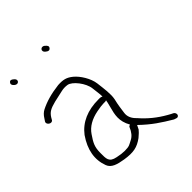

<svg xmlns="http://www.w3.org/2000/svg" viewBox="-199 -763 900 900"><g transform="rotate(-45 251.5 -313.0)"><path d="M231.9 -626.8C241.6 -618.6 249.4 -618.1 255.4 -625.2C263.4 -634.9 256.3 -642.1 248.2 -649C231.7 -664.3 210.5 -642.4 231.9 -626.8ZM11.3 -643.5C5.5 -636.5 7.3 -628.8 16.7 -620.5C34.8 -604.4 53 -626.1 35.4 -640C27.3 -646.9 19.2 -653 11.3 -643.5ZM24.9 -379 31.9 -391C45.5 -412.5 59.6 -420.7 96.9 -430.2C122.8 -436.1 142.9 -440.4 155 -443.2C167.1 -446 179.8 -446.4 193 -444.5C220.1 -440.6 261.1 -388.5 265 -349.5C267.3 -325.9 271 -307.9 270.9 -290C266.5 -292.7 261.8 -294 257 -294H247.4C176.1 -294 120.6 -270 84 -222C43.8 -163.8 33.9 -107.2 54.3 -52.3C64.7 -24.3 95.4 -16 134.3 -9.7C189 -1.2 217.1 -7.3 252.5 -33C266.8 -44.9 276.5 -54.2 281.4 -61L291.3 -81C340.3 -33.4 380.4 -8 432.1 23C441.5 26.8 447.8 28.3 450.8 27.5C463.3 24.2 462.4 6.6 450.2 0C446.1 -1.6 438 -5.9 425.9 -12.8C381.8 -37.7 344.8 -68.1 313.9 -104C293.9 -122.7 285.6 -142.9 288.8 -164.5C292.9 -192.2 294 -207.5 302.1 -241C308.1 -271.7 301.7 -311.7 297.2 -350C292.7 -388 264.4 -432.4 239 -453C215.5 -472 197.2 -477.1 162.1 -475C109.9 -468.7 70.1 -457 36.3 -439.9C24.3 -433.9 14.1 -423.9 5.7 -410L-2.3 -398C-11.9 -383.2 14.1 -364.5 24.9 -379ZM270.1 -266C269.5 -260 266.7 -247.5 261.6 -228.5C251.3 -189.8 241.9 -154.1 269.1 -106C263.8 -104.7 260.5 -102.5 259.3 -99.5C249.7 -75.9 236.4 -59.9 219.5 -51.6C199.7 -41.9 196.8 -36 164.8 -36C150.9 -36 135 -38 117 -42C74 -50.3 77 -72.5 76.9 -109.4C76.8 -150.8 87.2 -167.9 110.3 -202C129.9 -230.8 161.8 -249.4 205.8 -258C226.5 -262 242 -264 252.4 -264H262C265.2 -264 267.9 -264.7 270.1 -266Z"/></g></svg>

Font: MewTooHand
Style: WideLta
Weight: 400
Designer: Mew Too, Robert Jablonski
Version: Version 0.77